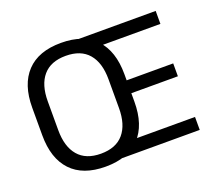

<svg xmlns="http://www.w3.org/2000/svg" viewBox="-113 -803 1082 967"><g transform="rotate(-20 428.0 -319.5)"><path d="M299 12Q178 12 115 -54.8Q52 -121.5 52 -246V-393.5Q52 -517.5 115 -584.2Q178 -651 299 -651Q420 -651 483 -584.2Q546 -517.5 546 -393.5V-246Q546 -121.5 483 -54.8Q420 12 299 12ZM299 -57.5Q380 -57.5 421 -105.8Q462 -154 462 -242.5V-397Q462 -485.5 421 -533.5Q380 -581.5 299 -581.5Q218.5 -581.5 177.5 -533.5Q136.5 -485.5 136.5 -397V-242.5Q136.5 -154 177.5 -105.8Q218.5 -57.5 299 -57.5ZM378 0V-69.5H806.5V0ZM473 -291.5V-360.5H795.5V-291.5ZM377.5 -569.5V-639H803V-569.5Z"/></g></svg>

Font: Anek Bangla
Style: Regular
Weight: 400
Designer: Sulekha Rajkumar (Bangla), Yesha Goshar (Latin)
Foundry: Ek Type
Version: Version 1.003